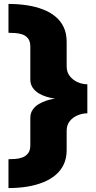

<svg xmlns="http://www.w3.org/2000/svg" viewBox="-20 -741 485 975"><path d="M23 214Q73.5 214 118 206.8Q162.5 199.5 199.2 184.8Q236 170 262.8 147.2Q289.5 124.5 304 93.2Q318.5 62 318.5 21.5V-77Q318.5 -106 334.2 -125.8Q350 -145.5 374.2 -155.5Q398.5 -165.5 423.5 -165.5V-313Q398.5 -313 374.2 -323.8Q350 -334.5 334.2 -354.8Q318.5 -375 318.5 -403.5V-529Q318.5 -570.5 303.8 -602.2Q289 -634 262 -656.5Q235 -679 198 -693.2Q161 -707.5 116.8 -714.2Q72.5 -721 23 -721V-574.5Q38.5 -574.5 57.2 -573.2Q76 -572 93.8 -566Q111.5 -560 122.8 -545.2Q134 -530.5 134 -503.5V-338Q134 -312.5 146.5 -295Q159 -277.5 177.8 -266.5Q196.5 -255.5 215.2 -250Q234 -244.5 246.8 -242.2Q259.5 -240 260 -240Q260 -240 247 -238Q234 -236 215.5 -230Q197 -224 178.2 -213.2Q159.5 -202.5 146.8 -185Q134 -167.5 134 -142V-4.5Q134 22.5 122.8 37.2Q111.5 52 93.8 58.5Q76 65 57.2 66.2Q38.5 67.5 23 67.5Z"/></svg>

Font: Anybody UltraCondensed Thin Black
Style: Regular
Weight: 900
Version: Version 1.111